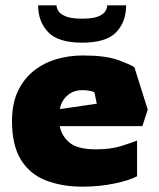

<svg xmlns="http://www.w3.org/2000/svg" viewBox="-20 -690 598 720"><path d="M290 10Q213 10 153 -13Q93 -36 59 -90Q25 -144 25 -236Q25 -302 47.5 -349Q70 -396 108 -425.5Q146 -455 193 -468.5Q240 -482 290 -482Q376 -482 422.5 -465Q469 -448 484 -438L534 -279L514 -217H204Q211 -180 241 -155Q271 -130 340 -130Q394 -130 433 -142Q472 -154 494 -163V-29Q464 -13 407.5 -1.5Q351 10 290 10ZM205 -281 343 -301 334 -344Q327 -348 313.5 -350Q300 -352 290 -352Q262 -352 243.5 -340Q225 -328 215.5 -311.5Q206 -295 205 -281ZM288 -530Q198 -530 160.5 -569.5Q123 -609 123 -670H192Q192 -661 198.5 -649.5Q205 -638 225.5 -629Q246 -620 288 -620Q330 -620 350 -629Q370 -638 376 -649.5Q382 -661 382 -670H453Q453 -608 415.5 -569Q378 -530 288 -530Z"/></svg>

Font: Rowdies
Style: Regular
Weight: 400
Designer: Jaikishan Patel
Version: Version 1.000; ttfautohint (v1.8.3)